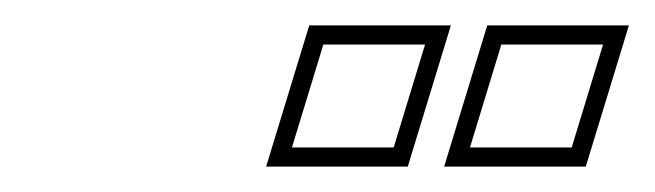

<svg xmlns="http://www.w3.org/2000/svg" viewBox="-20 -736 515 151"><path d="M441.8 -660 429.6 -620H349.6L361.8 -660L362.1 -661L374.3 -701H454.3L442.1 -661ZM301.8 -660 289.6 -620H209.6L221.8 -660L222.1 -661L234.3 -701H314.3L302.1 -661ZM440.7 -605 474.6 -716H363.2L329.3 -605ZM300.7 -605 334.6 -716H223.2L189.3 -605Z"/></svg>

Font: Nordica Plus
Style: NordicaClassicLightOblOl
Weight: 300
Version: Version 1.01